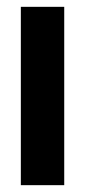

<svg xmlns="http://www.w3.org/2000/svg" viewBox="-20 -542 249 562"><path d="M41 0V-522H168V0Z"/></svg>

Font: Bricolage Grotesque 48pt SemiBold
Style: Regular
Weight: 600
Designer: Mathieu Triay
Foundry: Atelier Triay
Version: Version 1.000; ttfautohint (v1.8.4.7-5d5b);gftools[0.9.32]